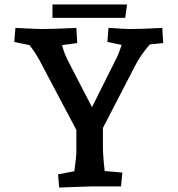

<svg xmlns="http://www.w3.org/2000/svg" viewBox="-20 -835 796 860"><path d="M112 -633 44 -647 49 -710Q147 -705 167 -705Q217 -705 322 -710L326 -642L258 -633Q267 -595 290 -552L392 -355L506 -583Q515 -604 525 -634L461 -647L466 -710L488 -709Q542 -705 563 -705Q615 -705 707 -710L711 -642L651 -636Q611 -590 587 -544L441 -262V-179Q441 -135 449 -69L528 -62L522 0H386L245 5L240 -54L313 -68Q322 -136 322 -149V-253L157 -565Q136 -603 112 -633ZM215 -815H549L541 -755H215Z"/></svg>

Font: Andada Pro
Style: Bold
Weight: 700
Designer: Carolina Giovagnoli
Foundry: Huerta Tipografica
Version: Version 3.005; ttfautohint (v1.8.4)